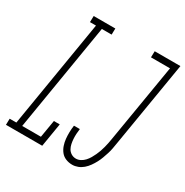

<svg xmlns="http://www.w3.org/2000/svg" viewBox="-191 -875 987 1022"><g transform="rotate(30 303.0 -363.5)"><path d="M-21 0 -20 -38H21L130 -697H93L94 -735H227L226 -697H166L57 -38H172L190 -145H226L202 0ZM390 8Q369 8 350.5 0.5Q332 -7 320 -22Q308 -37 301.5 -56Q295 -75 293 -95Q291 -115 291.5 -136Q292 -157 295 -177H331Q329 -162 328 -146.5Q327 -131 328 -115.5Q329 -100 332 -85.5Q335 -71 342 -58.5Q349 -46 362 -38Q375 -30 391 -30Q405 -30 418.5 -37Q432 -44 442.5 -55.5Q453 -67 460.5 -80Q468 -93 474 -106Q480 -119 485 -133Q490 -147 493.5 -161Q497 -175 500 -189Q503 -203 505 -217L585 -697H468L469 -735H627L540 -211Q537 -193 534 -176Q531 -159 525.5 -142Q520 -125 514 -108.5Q508 -92 499.5 -76Q491 -60 480 -44.5Q469 -29 455 -17Q441 -5 424 1.5Q407 8 390 8Z"/></g></svg>

Font: Iosevka Slab XLtExObl
Style: Regular
Weight: 200
Width: 7
Italic angle: -9°
Monospace: yes
Designer: Belleve Invis
Foundry: Belleve Invis
Version: Version 11.1.1; ttfautohint (v1.8.3)